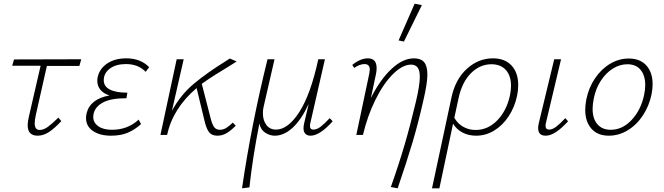

<svg xmlns="http://www.w3.org/2000/svg" viewBox="-20 -731 3594 1040"><path d="M174 -108Q168 -80 168 -63Q168 -27 195 -27Q216 -27 239.5 -44Q263 -61 296 -94L312 -75Q276 -36 245.5 -16Q215 4 184 4Q130 4 130 -52Q130 -74 138 -106L200 -375H46L56 -409L420 -410L410 -374H234Z M788 -367 769 -342Q729 -384 662 -384Q608 -384 575 -359.5Q542 -335 542 -296Q542 -263 575 -246Q608 -229 670 -229L665 -199Q582 -199 539 -176.5Q496 -154 487 -115Q485 -103 485 -98Q485 -67 512 -47.5Q539 -28 586 -28Q672 -28 731 -83L744 -59Q711 -29 673 -12.5Q635 4 581 4Q521 4 483.5 -21.5Q446 -47 446 -92Q446 -104 449 -117Q468 -195 573 -214Q541 -224 524 -244.5Q507 -265 507 -294Q507 -305 510 -317Q521 -361 562 -388Q603 -415 664 -415Q742 -415 788 -367Z M1241 -67 1257 -50Q1230 -23 1207 -9.5Q1184 4 1157 4Q1127 4 1112 -15.5Q1097 -35 1086 -84L1045 -254Q916 -144 885 0H849L937 -410H975L911 -130Q958 -217 1029 -276.5Q1100 -336 1203 -400L1225 -414L1262 -398Q1248 -389 1198 -358Q1189 -353 1149 -328Q1109 -303 1073 -277L1120 -94Q1129 -57 1140 -42.5Q1151 -28 1171 -28Q1190 -28 1207 -39Q1224 -50 1241 -67Z M1782 -74Q1712 4 1662 4Q1644 4 1634 -6.5Q1624 -17 1624 -36Q1624 -48 1627 -61L1652 -168Q1612 -82 1565 -39Q1518 4 1468 4Q1442 4 1417 -12Q1392 -28 1385 -62Q1348 125 1331 284L1291 289Q1340 -49 1429 -410H1467L1408 -153Q1404 -137 1404 -118Q1404 -79 1423 -54Q1442 -29 1475 -29Q1540 -29 1601.5 -124.5Q1663 -220 1704 -410H1740L1662 -69Q1659 -57 1659 -49Q1659 -29 1677 -29Q1696 -29 1716 -44Q1736 -59 1766 -91Z M2295 -327Q2295 -280 2273 -186Q2246 -66 2214.5 40Q2183 146 2134 289L2097 282Q2140 161 2171.5 53.5Q2203 -54 2233 -181Q2254 -270 2254 -315Q2254 -350 2242 -365.5Q2230 -381 2207 -381Q2160 -381 2108 -329Q2056 -277 2013 -189.5Q1970 -102 1946 0H1910L1980 -331Q1983 -349 1983 -354Q1983 -384 1954 -384Q1942 -384 1927 -378.5Q1912 -373 1899 -363L1888 -379Q1908 -396 1930 -405.5Q1952 -415 1973 -415Q2020 -415 2020 -362Q2020 -346 2017 -332L1989 -200Q2039 -300 2100.5 -357.5Q2162 -415 2222 -415Q2260 -415 2277.5 -394Q2295 -373 2295 -327ZM2139 -512 2226 -711 2265 -703 2168 -506Z M2787 -270Q2787 -243 2781 -213Q2768 -151 2735.5 -101.5Q2703 -52 2657 -24Q2611 4 2559 4Q2518 4 2485.5 -13Q2453 -30 2434 -61L2360 289H2320L2337 210Q2353 137 2374 37.5Q2395 -62 2425 -201Q2446 -301 2508.5 -358Q2571 -415 2650 -415Q2715 -415 2751 -376Q2787 -337 2787 -270ZM2748 -266Q2748 -321 2720 -352Q2692 -383 2642 -383Q2580 -383 2531.5 -335Q2483 -287 2464 -200L2441 -93Q2459 -61 2489.5 -44Q2520 -27 2556 -27Q2623 -27 2673.5 -79Q2724 -131 2742 -213Q2748 -242 2748 -266Z M2895 -37Q2895 -47 2898 -62L2982 -410H3019L2938 -69Q2935 -59 2935 -50Q2935 -29 2955 -29Q2972 -29 2992.5 -44.5Q3013 -60 3042 -91L3057 -74Q2986 4 2936 4Q2895 4 2895 -37Z M3150 -136Q3150 -163 3156 -193Q3169 -257 3203.5 -307.5Q3238 -358 3285.5 -386Q3333 -414 3386 -414Q3447 -414 3481 -376.5Q3515 -339 3515 -275Q3515 -249 3509 -219Q3496 -157 3462.5 -106Q3429 -55 3380.5 -25.5Q3332 4 3278 4Q3217 4 3183.5 -34Q3150 -72 3150 -136ZM3469 -217Q3475 -246 3475 -270Q3475 -322 3450 -352.5Q3425 -383 3378 -383Q3338 -383 3300.5 -360Q3263 -337 3235 -294.5Q3207 -252 3196 -196Q3190 -166 3190 -141Q3190 -88 3216 -58Q3242 -28 3288 -28Q3352 -28 3402 -82Q3452 -136 3469 -217Z"/></svg>

Font: Ysabeau Light
Style: Italic
Weight: 300
Italic angle: -12°
Designer: Christian Thalmann (Catharsis Fonts)
Version: Version 0.003